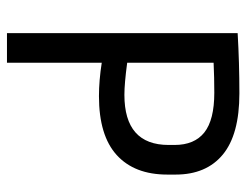

<svg xmlns="http://www.w3.org/2000/svg" viewBox="-98 -609 707 551"><g transform="rotate(90 255.5 -333.5)"><path d="M481 -484V-460Q481 -366 425 -315Q369 -264 256 -264Q211 -264 160 -272V0H75V-662Q160 -667 248 -667Q366 -667 423.5 -619.5Q481 -572 481 -484ZM160 -593V-345Q220 -337 252 -337Q396 -337 396 -464V-481Q396 -538 360 -566.5Q324 -595 246 -595Q202 -595 160 -593Z"/></g></svg>

Font: Ropa Sans
Style: Regular
Weight: 400
Designer: Botio Nikoltchev
Foundry: Botio Nikoltchev
Version: Version 1.100